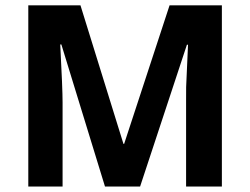

<svg xmlns="http://www.w3.org/2000/svg" viewBox="-20 -685 919 705"><path d="M663.3 -315Q663.3 -346.8 663.5 -365.8Q663.8 -384.7 670.4 -520.7H666.3L494.4 0H365.5L205.3 -521.7H201.2Q209.8 -357.4 209.8 -309.4V0H83.9V-665.3H275.5L433.3 -156.7H435.8L602.6 -665.3H794.7V0H663.3Z"/></svg>

Font: Khula
Style: Bold
Weight: 700
Designer: Erin McLaughlin, Steve Matteson
Version: Version 1.000;PS 1.0;hotconv 1.0.72;makeotf.lib2.5.5900; ttf